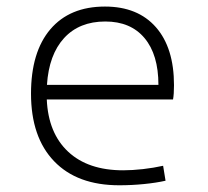

<svg xmlns="http://www.w3.org/2000/svg" viewBox="-20 -547 626 577"><path d="M338.4 9.8Q211.9 9.8 142.6 -62.5Q73.2 -134.8 73.2 -265.6Q73.2 -390.6 131.3 -459Q189.5 -527.3 295.4 -527.3Q394 -527.3 448.5 -465.3Q502.9 -403.3 502.9 -291Q502.9 -263.7 500 -248H120.6Q125 -147 184.8 -91.1Q244.6 -35.2 350.1 -35.2Q377.4 -35.2 409.7 -38.8Q441.9 -42.5 470.2 -48.8L477.5 -3.9Q449.7 2.4 412.8 6.1Q376 9.8 338.4 9.8ZM121.1 -292H456.1Q456.1 -382.8 414.3 -432.6Q372.6 -482.4 296.4 -482.4Q218.3 -482.4 172.6 -432.6Q127 -382.8 121.1 -292Z"/></svg>

Font: Cascadia Code NF ExtraLight
Style: Regular
Weight: 200
Monospace: yes
Designer: Aaron Bell
Foundry: Saja Typeworks
Version: Version 2404.023; ttfautohint (v1.8.4)